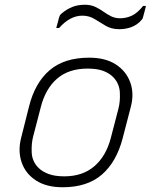

<svg xmlns="http://www.w3.org/2000/svg" viewBox="-20 -779 640 809"><path d="M356 -536Q424 -536 468 -507.5Q512 -479 529 -431.5Q546 -384 531 -328L497 -197Q471 -97 409.5 -43.5Q348 10 244 10Q175 10 131 -19Q87 -48 71 -95.5Q55 -143 69 -198L102 -329Q127 -430 189 -483Q251 -536 356 -536ZM349 -490Q270 -490 221 -448Q172 -406 152 -328L120 -205Q112 -176 113.5 -137.5Q115 -99 142 -72Q158 -56 184.5 -46Q211 -36 251 -36Q328 -36 377.5 -78.5Q427 -121 447 -198L479 -321Q487 -351 485 -389.5Q483 -428 456 -455Q440 -471 414.5 -480.5Q389 -490 349 -490ZM486 -702Q512 -702 535.5 -713Q559 -724 583 -754H595Q593 -745 589 -730Q585 -715 583 -708Q582 -702 579 -698Q576 -694 568 -686Q550 -670 528.5 -663Q507 -656 482 -656Q450 -656 426 -670Q402 -684 379 -698.5Q356 -713 327 -713Q275 -713 229 -661H217Q219 -670 223 -683Q227 -696 228 -703Q230 -709 232 -713.5Q234 -718 243 -725Q263 -741 285.5 -750Q308 -759 338 -759Q362 -759 380.5 -750.5Q399 -742 415 -730.5Q431 -719 448 -710.5Q465 -702 486 -702Z"/></svg>

Font: Recursive Sn Lnr St Lt
Style: Italic
Weight: 300
Italic angle: -15°
Version: Version 1.079;hotconv 1.0.112;makeotfexe 2.5.65598; ttfautoh